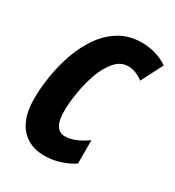

<svg xmlns="http://www.w3.org/2000/svg" viewBox="-142 -642 675 739"><g transform="rotate(30 195.0 -272.5)"><path d="M166 9.8Q119.6 9.8 87.4 -10.5Q55.2 -30.8 38.6 -68.8Q22 -106.9 22 -161.1Q22 -210 30.8 -264.2Q39.6 -318.4 58.1 -370.1Q76.7 -421.9 106.2 -463.6Q135.7 -505.4 177.5 -530.3Q219.2 -555.2 273.9 -555.2Q307.6 -555.2 336.2 -546.6Q364.7 -538.1 390.1 -521L340.8 -424.8Q326.7 -436 309.1 -443.1Q291.5 -450.2 274.9 -450.2Q240.7 -450.2 216.1 -421.4Q191.4 -392.6 176 -348.9Q160.6 -305.2 153.3 -259Q146 -212.9 146 -178.2Q146 -150.4 151.6 -131.6Q157.2 -112.8 168.7 -103.5Q180.2 -94.2 196.8 -94.2Q217.3 -94.2 241.7 -103.8Q266.1 -113.3 293 -132.8V-28.8Q270 -13.2 236.1 -1.7Q202.1 9.8 166 9.8Z"/></g></svg>

Font: Open Sans Condensed
Style: Italic
Weight: 400
Width: 3
Italic angle: -12°
Designer: Monotype Design Team
Foundry: Monotype Imaging Inc.
Version: Version 3.000